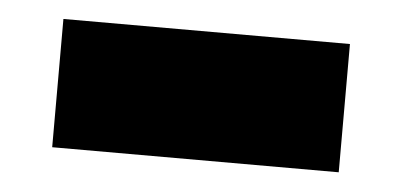

<svg xmlns="http://www.w3.org/2000/svg" viewBox="-28 -412 534 255"><g transform="rotate(5 239.0 -284.5)"><path d="M48 -199.5V-370.5H430V-199.5Z"/></g></svg>

Font: Encode Sans Condensed Thin Black
Style: Regular
Weight: 900
Version: Version 3.002